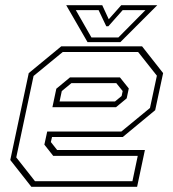

<svg xmlns="http://www.w3.org/2000/svg" viewBox="-20 -718 666 738"><path d="M526 -540 607 -437 576.5 -294.5 452 -191.5H180L175.5 -172L199.5 -141.5H537L507 0H100.5L19.5 -103L90.5 -437L215.5 -540ZM441 -420.5 475 -378 467 -340 426 -306H181.5L196.5 -377L249 -420.5ZM511 -518H221L109 -426L42.5 -113L114.5 -21.5H489L509.5 -119H184.5L150.5 -162L161.5 -212.5H446.5L556.5 -303L583 -427ZM427 -398.5H254.5L217.5 -368L209 -328H422L447.5 -349L451.5 -368ZM316.5 -556 234.5 -698H373L398 -644L446 -698H584.5L442.5 -556ZM331.5 -574H435L539 -679H451.5L396.5 -617H388.5L359 -679H271.5Z"/></svg>

Font: Tourney Thin ExtraLight
Style: Italic
Weight: 250
Italic angle: -12°
Version: Version 1.015